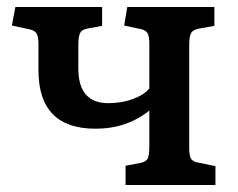

<svg xmlns="http://www.w3.org/2000/svg" viewBox="-20 -529 680 549"><path d="M339 0V-55L381 -63Q397 -66 402 -75Q407 -84 407 -110V-213Q343 -161 253 -161Q90 -161 90 -328V-402Q90 -425 84.5 -433.5Q79 -442 65 -445L14 -456L24 -509H272V-455L228 -447Q214 -444 209 -434.5Q204 -425 204 -399V-333Q204 -234 290 -234Q327 -234 359 -245.5Q391 -257 407 -276V-403Q407 -425 402 -434Q397 -443 382 -446L335 -456L344 -509H593V-455L548 -447Q532 -444 526.5 -434.5Q521 -425 521 -400V-106Q521 -84 526 -75.5Q531 -67 547 -64L596 -54V0Z"/></svg>

Font: Literata 12pt Medium
Style: Regular
Weight: 500
Designer: Latin by Veronika Burian and Jose Scaglione. Greek by Irene Vlachou. Cyrillic by Vera Evstafieva.
Foundry: TypeTogether
Version: Version 3.002